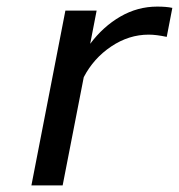

<svg xmlns="http://www.w3.org/2000/svg" viewBox="-20 -562 542 582"><path d="M485.4 -450.2Q453.6 -457 430.7 -457Q370.6 -457 317.1 -421.1Q263.7 -385.3 233.9 -328.1L169.9 0H75.2L178.2 -529.8H272.9L253.4 -429.2Q292.5 -481.4 344.7 -511.7Q397 -542 456.5 -542Q484.4 -542 502.4 -538.1Z"/></svg>

Font: Aurulent Sans
Style: Italic
Weight: 400
Italic angle: -11°
Version: Version 2007.05.04